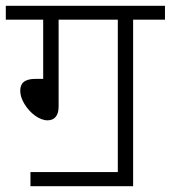

<svg xmlns="http://www.w3.org/2000/svg" viewBox="-20 -642 589 662"><path d="M85 0H439V-574.2H548.8V-622.1H0V-574.2H128.9V-370.1H103C63.5 -370.1 49.8 -354.5 49.8 -329.1C49.8 -314.5 54.7 -299.3 64.5 -283.2C84 -251 116.2 -227.1 144 -227.1C167 -227.1 182.1 -242.2 182.1 -273.9V-574.2H386.2V-48.8H85Z"/></svg>

Font: Noto Reveo Sans
Style: Regular
Weight: 300
Designer: Monotype Design Team
Foundry: Monotype Imaging Inc.
Version: Version 2.007